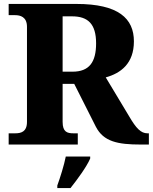

<svg xmlns="http://www.w3.org/2000/svg" viewBox="-20 -734 776 975"><path d="M24 0H375V-57H353C321 -57 298 -64 298 -115V-308H357L467 -90C506 -15 577 0 695 0H736V-57H729C695 -57 671 -83 636 -143L517 -341C593 -362 660 -411 660 -524C660 -640 582 -714 368 -714H24V-657H57C82 -657 117 -649 117 -598V-115C117 -64 86 -57 57 -57H24ZM348 -370H298V-651H346C427 -651 468 -612 468 -514C468 -418 433 -370 348 -370ZM271 208V221H338C373 177 420 113 438 71V61H314C306 103 285 170 271 208Z"/></svg>

Font: Noto Serif Gurmukhi ExtraBold
Style: Regular
Weight: 800
Designer: Vaibhav Singh and the Monotype Design Team
Foundry: Monotype Imaging Inc.
Version: Version 2.004